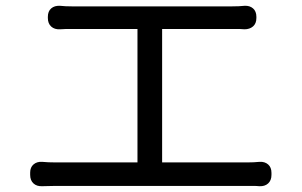

<svg xmlns="http://www.w3.org/2000/svg" viewBox="-20 -685 1040 662"><path d="M84 -90Q84 -108 95.5 -118Q107 -128 125 -127Q136 -126 147 -125.5Q158 -125 172 -125H454V-585H229Q215 -585 207 -585Q199 -585 187 -584Q168 -583 156.5 -593.5Q145 -604 145 -623V-627Q145 -646 156.5 -656Q168 -666 187 -665Q199 -664 206.5 -663.5Q214 -663 229 -663H779Q793 -663 803 -663.5Q813 -664 823 -665Q841 -666 852.5 -656Q864 -646 864 -627V-623Q864 -604 852.5 -594Q841 -584 823 -584Q813 -585 806.5 -585Q800 -585 779 -585H539V-125H833Q844 -125 854.5 -125.5Q865 -126 875 -127Q893 -128 904.5 -118Q916 -108 916 -89V-82Q916 -63 904.5 -52.5Q893 -42 874 -43Q864 -44 853 -44Q842 -44 833 -44H172Q158 -44 147.5 -43.5Q137 -43 126 -43Q107 -42 95.5 -52.5Q84 -63 84 -82Z"/></svg>

Font: Chiron GoRound TC
Style: Regular
Weight: 400
Designer: Ryoko NISHIZUKA 西塚涼子 (kana, bopomofo & ideographs); Paul D. Hunt (Latin, Greek & Cyrillic); Sandoll Communications 산돌커뮤니
Foundry: Adobe
Version: Version 1.000;hotconv 1.1.1;makeotfexe 2.6.0